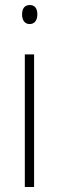

<svg xmlns="http://www.w3.org/2000/svg" viewBox="-20 -839 234 766"><path d="M99 -819C76 -819 68 -802 68 -781C68 -760 78 -743 98 -743C119 -743 129 -759 129 -782C129 -802 121 -819 99 -819ZM116 -622H79V-93H116Z"/></svg>

Font: Noto Sans Telugu UI Condensed ExtraLight
Style: Regular
Weight: 200
Width: 3
Designer: Jelle Bosma - Monotype Design Team
Foundry: Monotype Imaging Inc.
Version: Version 2.005